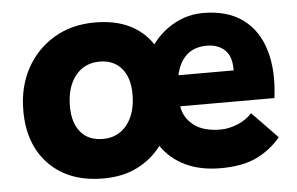

<svg xmlns="http://www.w3.org/2000/svg" viewBox="-43 -578 1002 648"><g transform="rotate(-5 458.0 -253.5)"><path d="M283 10Q167 10 100 -58Q33 -126 33 -241Q33 -321 66.5 -383Q100 -445 160 -481Q220 -517 299 -517Q368 -517 416.5 -493Q465 -469 493 -426Q525 -469 570 -493Q615 -517 665 -517Q748 -517 800 -479Q852 -441 872.5 -371.5Q893 -302 881 -210H562Q567 -172 599.5 -146Q632 -120 691 -120Q719 -120 748.5 -132Q778 -144 798 -166L884 -77Q851 -37 803 -13.5Q755 10 680 10Q612 10 561.5 -14Q511 -38 480 -83Q448 -40 398.5 -15Q349 10 283 10ZM669 -406Q626 -406 600 -382Q574 -358 565 -315H752Q753 -362 730 -384Q707 -406 669 -406ZM293 -123Q344 -123 374.5 -161.5Q405 -200 405 -265Q405 -321 378 -352.5Q351 -384 304 -384Q252 -384 221.5 -345.5Q191 -307 191 -242Q191 -186 217.5 -154.5Q244 -123 293 -123Z"/></g></svg>

Font: Livvic
Style: Bold
Weight: 700
Designer: Jacques Le Bailly, Baron von Fonthausen
Version: Version 1.001; ttfautohint (v1.8.2)